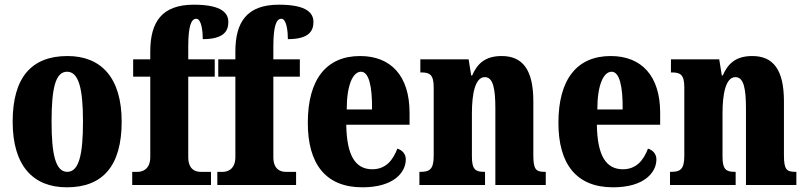

<svg xmlns="http://www.w3.org/2000/svg" viewBox="-20 -789 3437 819"><path d="M265 10C419 10 499 -82 499 -270C499 -458 411 -550 268 -550C114 -550 34 -458 34 -270C34 -82 121 10 265 10ZM267 -56C217 -56 200 -130 200 -270C200 -411 216 -483 266 -483C316 -483 334 -411 334 -270C334 -130 317 -56 267 -56Z M544 0H880V-56H836C817 -56 783 -63 783 -119V-462H896V-536H783V-590C783 -679 796 -709 817 -709C840 -709 845 -653 845 -622C935 -622 954 -657 954 -695C954 -730 931 -769 807 -769C670 -769 621 -695 621 -569V-536H548V-462H621V-119C621 -63 583 -56 568 -56H544Z M907 0H1243V-56H1199C1180 -56 1146 -63 1146 -119V-462H1259V-536H1146V-590C1146 -679 1159 -709 1180 -709C1203 -709 1208 -653 1208 -622C1298 -622 1317 -657 1317 -695C1317 -730 1294 -769 1170 -769C1033 -769 984 -695 984 -569V-536H911V-462H984V-119C984 -63 946 -56 931 -56H907Z M1526 10C1660 10 1711 -54 1711 -109C1711 -133 1695 -149 1675 -155C1656 -105 1625 -67 1568 -67C1496 -67 1459 -125 1457 -257H1727V-308C1727 -466 1647 -550 1516 -550C1374 -550 1293 -453 1293 -265C1293 -91 1368 10 1526 10ZM1567 -322H1459C1459 -426 1485 -483 1520 -483C1553 -483 1568 -423 1567 -322Z M1769 0H2049V-56H2046C2009 -56 1993 -65 1993 -121V-306C1993 -386 2006 -460 2048 -460C2084 -460 2093 -410 2093 -325V0H2308V-56H2304C2267 -56 2255 -65 2255 -126V-357C2255 -492 2209 -550 2120 -550C2047 -550 2015 -515 1994 -467H1990L1979 -536H1773V-480H1777C1813 -480 1830 -471 1830 -416V-124C1830 -65 1811 -56 1773 -56H1769Z M2595 10C2729 10 2780 -54 2780 -109C2780 -133 2764 -149 2744 -155C2725 -105 2694 -67 2637 -67C2565 -67 2528 -125 2526 -257H2796V-308C2796 -466 2716 -550 2585 -550C2443 -550 2362 -453 2362 -265C2362 -91 2437 10 2595 10ZM2636 -322H2528C2528 -426 2554 -483 2589 -483C2622 -483 2637 -423 2636 -322Z M2838 0H3118V-56H3115C3078 -56 3062 -65 3062 -121V-306C3062 -386 3075 -460 3117 -460C3153 -460 3162 -410 3162 -325V0H3377V-56H3373C3336 -56 3324 -65 3324 -126V-357C3324 -492 3278 -550 3189 -550C3116 -550 3084 -515 3063 -467H3059L3048 -536H2842V-480H2846C2882 -480 2899 -471 2899 -416V-124C2899 -65 2880 -56 2842 -56H2838Z"/></svg>

Font: Noto Serif Myanmar ExtraCondensed Black
Style: Regular
Weight: 900
Width: 2
Designer: Ben Mitchell and the Monotype Design Team
Foundry: Monotype Imaging Inc.
Version: Version 2.106